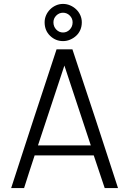

<svg xmlns="http://www.w3.org/2000/svg" viewBox="-20 -963 657 981"><path d="M37 -2Q67 -94 95.5 -182Q124 -270 152.5 -357Q181 -444 210 -531.5Q239 -619 269 -711H350Q380 -619 409.5 -531Q439 -443 467.5 -356Q496 -269 524.5 -181.5Q553 -94 583 -2H515L459 -169H157Q144 -131 130 -86.5Q116 -42 103 -2ZM309 -628 174 -220H444ZM302 -797Q322 -797 336.5 -812Q351 -827 351 -849Q351 -869 336.5 -883.5Q322 -898 302 -898Q282 -898 267.5 -883.5Q253 -869 253 -849Q253 -827 267.5 -812Q282 -797 302 -797ZM302 -753Q264 -753 236 -780Q208 -807 208 -849Q208 -868 215.5 -885Q223 -902 236 -915Q249 -928 266 -935.5Q283 -943 302 -943Q321 -943 338.5 -935.5Q356 -928 369.5 -915Q383 -902 390.5 -885Q398 -868 398 -849Q398 -828 390.5 -810.5Q383 -793 369.5 -780.5Q356 -768 338.5 -760.5Q321 -753 302 -753Z"/></svg>

Font: Fundamental  Brigade Scvhlank
Style: Regular
Weight: 100
Designer: Peter Wiegel, original typeface by Arno Drescher 1935
Foundry: Peter Wiegel
Version: Version 0.000 2012 initial release